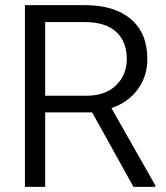

<svg xmlns="http://www.w3.org/2000/svg" viewBox="-20 -728 646 748"><path d="M554 -498Q554 -430 516 -379Q478 -328 414 -307L585 -6V0H500L339 -290H156V0H77V-708H310Q426 -708 490 -653.5Q554 -599 554 -498ZM156 -355H316Q391 -355 432.5 -396Q474 -437 474 -498Q474 -566 432.5 -604Q391 -642 310 -642H156Z"/></svg>

Font: Freesentation 4 Regular
Style: Regular
Weight: 400
Designer: glyphs from Roboto by Christian Robertson / Hangul glyphs from Noto Sans CJK(Source Han Sans) by Jang Soo-young and Kang
Foundry: PT&
Version: Version 2.001